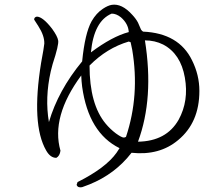

<svg xmlns="http://www.w3.org/2000/svg" viewBox="-20 -767 960 832"><path d="M550 -105Q479 -13 368 32L336 44Q317 48 312 34L316 22Q438 -39 485 -105Q492 -115 498 -125Q364 -191 336 -391Q333 -415 332 -440Q200 -261 242 -114Q239 -91 224 -83Q198 -83 180 -115Q115 -228 158 -494Q171 -564 172 -578Q173 -612 146 -654Q133 -674 128 -682Q128 -693 140 -695Q166 -694 206 -642Q229 -610 232 -592Q236 -574 208 -489Q202 -468 200 -458Q174 -343 192 -238Q232 -375 336 -501Q348 -623 377 -675Q397 -710 426 -729Q447 -743 464 -746Q508 -753 553 -703Q569 -686 578 -669L591 -639Q595 -633 600 -630Q755 -623 812 -506Q844 -442 844 -373Q844 -236 752 -160Q671 -92 550 -105ZM538 -628Q536 -664 504 -692Q484 -708 464 -708Q387 -676 374 -540Q466 -609 538 -628ZM608 -592Q648 -342 578 -153Q701 -155 754 -248Q799 -330 781 -431Q763 -534 687 -574Q651 -592 608 -592ZM546 -584 538 -587Q443 -559 368 -483Q368 -315 438 -231Q457 -208 482 -189Q507 -171 516 -171Q522 -171 526 -174Q586 -354 553 -551Q550 -568 546 -584Z"/></svg>

Font: cwTeXKai
Style: Medium
Weight: 500
Version: Version 1.17